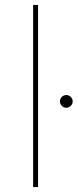

<svg xmlns="http://www.w3.org/2000/svg" viewBox="-20 -762 316 782"><path d="M115 0H135V-742H115ZM250 -323C264 -323 276 -335 276 -349C276 -363 264 -375 250 -375C236 -375 224 -363 224 -349C224 -335 236 -323 250 -323Z"/></svg>

Font: Chess Sans Thin
Style: Regular
Weight: 100
Designer: Wolf Bōese
Foundry: Wolf Bōese
Version: Version 7.223;Glyphs 3.3 (3306)